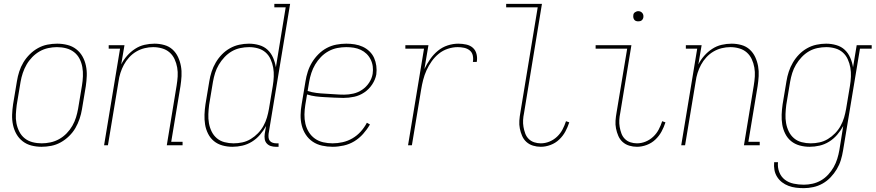

<svg xmlns="http://www.w3.org/2000/svg" viewBox="-20 -755 4551 998"><path d="M196 8Q169 8 143.5 1.5Q118 -5 98 -20.5Q78 -36 65.5 -58Q53 -80 47.5 -106Q42 -132 43 -159Q44 -186 48 -213L68 -333Q72 -358 80 -383Q88 -408 101.5 -430.5Q115 -453 134.5 -472.5Q154 -492 177.5 -505Q201 -518 226.5 -523Q252 -528 277 -528Q304 -528 330 -521.5Q356 -515 376 -499.5Q396 -484 408.5 -462Q421 -440 426.5 -414Q432 -388 431 -361Q430 -334 426 -307L406 -187Q402 -162 393.5 -137Q385 -112 372 -89.5Q359 -67 339 -47.5Q319 -28 295.5 -15Q272 -2 246.5 3Q221 8 196 8ZM197 -10Q219 -10 242.5 -15Q266 -20 287.5 -32Q309 -44 326.5 -62Q344 -80 356 -101Q368 -122 375 -144.5Q382 -167 386 -190L406 -310Q410 -334 411 -358.5Q412 -383 408 -406Q404 -429 393.5 -449.5Q383 -470 365 -484Q347 -498 324 -504Q301 -510 276 -510Q254 -510 230.5 -505Q207 -500 186 -488Q165 -476 147.5 -458Q130 -440 118 -419Q106 -398 98.5 -375.5Q91 -353 87 -330L67 -210Q64 -186 62.5 -161.5Q61 -137 65.5 -114Q70 -91 80.5 -70.5Q91 -50 108.5 -36Q126 -22 149 -16Q172 -10 197 -10Z M521 0 604 -502H545V-520H627L610 -420Q622 -444 640.5 -465Q659 -486 682 -501Q705 -516 731 -522Q757 -528 783 -528Q809 -528 834 -521Q859 -514 877 -497.5Q895 -481 905.5 -458.5Q916 -436 920.5 -411Q925 -386 923.5 -359.5Q922 -333 918 -307L870 -18H929V0H847L898 -310Q902 -334 903.5 -357.5Q905 -381 901 -404Q897 -427 887.5 -447.5Q878 -468 861.5 -482.5Q845 -497 822.5 -503.5Q800 -510 776 -510Q754 -510 731.5 -504.5Q709 -499 688.5 -487Q668 -475 651.5 -457Q635 -439 624 -418.5Q613 -398 606 -376Q599 -354 596 -331L541 0Z M1188 8Q1161 8 1136 1Q1111 -6 1092 -21.5Q1073 -37 1061.5 -60Q1050 -83 1046 -108Q1042 -133 1043 -159.5Q1044 -186 1048 -213L1068 -333Q1072 -358 1080 -382.5Q1088 -407 1101.5 -430Q1115 -453 1133.5 -472Q1152 -491 1175 -504Q1198 -517 1223.5 -522.5Q1249 -528 1274 -528Q1301 -528 1327 -520.5Q1353 -513 1371 -496Q1389 -479 1399.5 -455Q1410 -431 1414 -405L1465 -717H1406V-735H1488L1376 -59Q1375 -49 1376 -39.5Q1377 -30 1382.5 -23Q1388 -16 1397.5 -13Q1407 -10 1416 -10H1428V8H1413Q1400 8 1387.5 4Q1375 0 1366.5 -9.5Q1358 -19 1356 -32Q1354 -45 1356 -59L1363 -100Q1350 -76 1331.5 -54.5Q1313 -33 1289.5 -18.5Q1266 -4 1240 2Q1214 8 1188 8ZM1194 -10Q1217 -10 1240 -15Q1263 -20 1283.5 -32.5Q1304 -45 1321 -62.5Q1338 -80 1349.5 -101Q1361 -122 1367.5 -144Q1374 -166 1378 -189L1398 -309Q1402 -333 1403 -357Q1404 -381 1400 -403.5Q1396 -426 1386.5 -447Q1377 -468 1360.5 -482.5Q1344 -497 1321.5 -503.5Q1299 -510 1275 -510Q1252 -510 1228.5 -505Q1205 -500 1184.5 -488Q1164 -476 1147 -458Q1130 -440 1117.5 -419Q1105 -398 1098 -375.5Q1091 -353 1087 -330L1067 -210Q1064 -186 1063 -162Q1062 -138 1066 -115Q1070 -92 1080 -71.5Q1090 -51 1107 -36.5Q1124 -22 1147 -16Q1170 -10 1194 -10Z M1709 8Q1681 8 1654 2Q1627 -4 1605.5 -18.5Q1584 -33 1569.5 -55Q1555 -77 1548.5 -103Q1542 -129 1542.5 -157Q1543 -185 1548 -213L1568 -333Q1572 -358 1580 -383Q1588 -408 1602 -431Q1616 -454 1635.5 -473.5Q1655 -493 1678.5 -505.5Q1702 -518 1728 -523Q1754 -528 1780 -528Q1802 -528 1824 -524.5Q1846 -521 1865.5 -512Q1885 -503 1900.5 -488Q1916 -473 1924.5 -454Q1933 -435 1936 -413Q1939 -391 1936 -368Q1931 -341 1914.5 -316Q1898 -291 1873.5 -274.5Q1849 -258 1821 -252Q1793 -246 1765 -246Q1741 -246 1717.5 -247.5Q1694 -249 1669.5 -250Q1645 -251 1621.5 -254Q1598 -257 1576 -264L1567 -210Q1563 -185 1562.5 -160Q1562 -135 1567.5 -111.5Q1573 -88 1585.5 -68Q1598 -48 1617 -34.5Q1636 -21 1660 -15.5Q1684 -10 1709 -10Q1735 -10 1761.5 -16Q1788 -22 1812 -36Q1836 -50 1855 -71Q1874 -92 1887 -117L1903 -108Q1888 -82 1867.5 -59Q1847 -36 1821.5 -20.5Q1796 -5 1766.5 1.5Q1737 8 1709 8ZM1769 -263Q1792 -263 1816.5 -268.5Q1841 -274 1862.5 -288.5Q1884 -303 1898.5 -325Q1913 -347 1917 -371Q1920 -391 1917.5 -410Q1915 -429 1906.5 -446Q1898 -463 1885 -475.5Q1872 -488 1855 -496Q1838 -504 1819 -507Q1800 -510 1780 -510Q1757 -510 1733.5 -505.5Q1710 -501 1688 -489Q1666 -477 1648.5 -459Q1631 -441 1618.5 -420Q1606 -399 1598.5 -376Q1591 -353 1587 -330L1579 -282Q1601 -275 1624.5 -272Q1648 -269 1672.5 -268Q1697 -267 1720.5 -265Q1744 -263 1769 -263Z M2101 0 2184 -502H2087V-520H2207L2186 -396Q2199 -423 2216 -447.5Q2233 -472 2256 -491Q2279 -510 2307 -519Q2335 -528 2362 -528Q2383 -528 2403.5 -523.5Q2424 -519 2438 -506.5Q2452 -494 2457 -474Q2462 -454 2458 -433H2438Q2441 -450 2437.5 -466.5Q2434 -483 2421.5 -493Q2409 -503 2392.5 -506.5Q2376 -510 2359 -510Q2334 -510 2308 -501.5Q2282 -493 2261 -476Q2240 -459 2224 -436.5Q2208 -414 2197 -389.5Q2186 -365 2179.5 -339.5Q2173 -314 2169 -289L2121 0Z M2791 8Q2770 8 2750.5 2Q2731 -4 2716.5 -17Q2702 -30 2694 -48.5Q2686 -67 2682 -87Q2678 -107 2679.5 -128Q2681 -149 2685 -171L2775 -717H2611V-735H2797L2704 -168Q2700 -149 2699 -131Q2698 -113 2701 -95.5Q2704 -78 2710 -61.5Q2716 -45 2728 -33Q2740 -21 2756.5 -15.5Q2773 -10 2791 -10Q2814 -10 2836 -19Q2858 -28 2875.5 -44.5Q2893 -61 2904 -82Q2915 -103 2922 -125L2939 -119Q2931 -94 2918.5 -71Q2906 -48 2886.5 -29.5Q2867 -11 2841.5 -1.5Q2816 8 2791 8Z M3291 8Q3270 8 3250.5 2Q3231 -4 3216.5 -17Q3202 -30 3194 -48.5Q3186 -67 3182 -87Q3178 -107 3179.5 -128Q3181 -149 3185 -171L3240 -502H3076V-520H3262L3204 -168Q3200 -149 3199 -131Q3198 -113 3201 -95.5Q3204 -78 3210 -61.5Q3216 -45 3228 -33Q3240 -21 3256.5 -15.5Q3273 -10 3291 -10Q3314 -10 3336 -19Q3358 -28 3375.5 -44.5Q3393 -61 3404 -82Q3415 -103 3422 -125L3439 -119Q3431 -94 3418.5 -71Q3406 -48 3386.5 -29.5Q3367 -11 3341.5 -1.5Q3316 8 3291 8ZM3297 -644Q3291 -644 3285.5 -646Q3280 -648 3276.5 -653Q3273 -658 3272 -664Q3271 -670 3272 -676Q3272 -681 3274.5 -685Q3277 -689 3281 -691.5Q3285 -694 3289 -695.5Q3293 -697 3298 -697Q3304 -697 3309.5 -694.5Q3315 -692 3319 -687Q3323 -682 3324 -676Q3325 -670 3324 -664Q3323 -659 3320.5 -655Q3318 -651 3314.5 -648.5Q3311 -646 3306.5 -645Q3302 -644 3297 -644Z M3521 0 3604 -502H3545V-520H3627L3610 -420Q3622 -444 3640.5 -465Q3659 -486 3682 -501Q3705 -516 3731 -522Q3757 -528 3783 -528Q3809 -528 3834 -521Q3859 -514 3877 -497.5Q3895 -481 3905.5 -458.5Q3916 -436 3920.5 -411Q3925 -386 3923.5 -359.5Q3922 -333 3918 -307L3870 -18H3929V0H3847L3898 -310Q3902 -334 3903.5 -357.5Q3905 -381 3901 -404Q3897 -427 3887.5 -447.5Q3878 -468 3861.5 -482.5Q3845 -497 3822.5 -503.5Q3800 -510 3776 -510Q3754 -510 3731.5 -504.5Q3709 -499 3688.5 -487Q3668 -475 3651.5 -457Q3635 -439 3624 -418.5Q3613 -398 3606 -376Q3599 -354 3596 -331L3541 0Z M4158 223Q4137 223 4117 220.5Q4097 218 4078.5 211Q4060 204 4045 192.5Q4030 181 4019.5 164.5Q4009 148 4005.5 128.5Q4002 109 4004 88H4024Q4021 115 4030.5 139.5Q4040 164 4059.5 179Q4079 194 4105 199.5Q4131 205 4158 205Q4180 205 4203 200Q4226 195 4247 183Q4268 171 4285 152.5Q4302 134 4313.5 113.5Q4325 93 4332 70.5Q4339 48 4343 25L4363 -100Q4350 -76 4331.5 -54.5Q4313 -33 4289.5 -18.5Q4266 -4 4240 2Q4214 8 4188 8Q4161 8 4136 1Q4111 -6 4092 -21.5Q4073 -37 4061.5 -60Q4050 -83 4046 -108Q4042 -133 4043 -159.5Q4044 -186 4048 -213L4068 -333Q4072 -358 4080 -382.5Q4088 -407 4101.5 -430Q4115 -453 4133.5 -472Q4152 -491 4175 -504Q4198 -517 4223.5 -522.5Q4249 -528 4274 -528Q4301 -528 4327 -520.5Q4353 -513 4371 -496Q4389 -479 4399.5 -455Q4410 -431 4414 -405L4433 -520H4511V-502H4450L4362 28Q4358 53 4350.5 77.5Q4343 102 4329.5 124.5Q4316 147 4297.5 166.5Q4279 186 4256 199Q4233 212 4207.5 217.5Q4182 223 4158 223ZM4194 -10Q4217 -10 4240 -15Q4263 -20 4283.5 -32.5Q4304 -45 4321 -62.5Q4338 -80 4349.5 -101Q4361 -122 4367.5 -144Q4374 -166 4378 -189L4398 -309Q4402 -333 4403 -357Q4404 -381 4400 -403.5Q4396 -426 4386.5 -447Q4377 -468 4360.5 -482.5Q4344 -497 4321.5 -503.5Q4299 -510 4275 -510Q4252 -510 4228.5 -505Q4205 -500 4184.5 -488Q4164 -476 4147 -458Q4130 -440 4117.5 -419Q4105 -398 4098 -375.5Q4091 -353 4087 -330L4067 -210Q4064 -186 4063 -162Q4062 -138 4066 -115Q4070 -92 4080 -71.5Q4090 -51 4107 -36.5Q4124 -22 4147 -16Q4170 -10 4194 -10Z"/></svg>

Font: Iosevka Curly Slab Thin
Style: Italic
Weight: 100
Italic angle: -9°
Monospace: yes
Designer: Belleve Invis
Foundry: Belleve Invis
Version: Version 22.1.2; ttfautohint (v1.8.4)